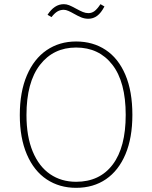

<svg xmlns="http://www.w3.org/2000/svg" viewBox="-20 -891 730 921"><path d="M345 -692Q426 -692 487 -651.5Q548 -611 581.5 -532Q615 -453 615 -340Q615 -230 582 -151.5Q549 -73 488.5 -31.5Q428 10 345 10Q265 10 204 -30.5Q143 -71 109 -150Q75 -229 75 -339Q75 -450 109 -529.5Q143 -609 204 -650.5Q265 -692 345 -692ZM345 -663Q236 -663 171.5 -579.5Q107 -496 107 -339Q107 -236 137 -164Q167 -92 220.5 -55.5Q274 -19 345 -19Q458 -19 520.5 -101.5Q583 -184 583 -340Q583 -498 519 -580.5Q455 -663 345 -663ZM404 -801Q386 -801 370 -807.5Q354 -814 333 -826Q321 -833 308.5 -838.5Q296 -844 286 -844Q269 -844 255.5 -836Q242 -828 227 -809L208 -820Q224 -845 243.5 -858Q263 -871 286 -871Q299 -871 311.5 -866Q324 -861 344 -850Q364 -839 377.5 -833.5Q391 -828 404 -828Q420 -828 433 -837.5Q446 -847 462 -871L481 -860Q465 -829 446 -815Q427 -801 404 -801Z"/></svg>

Font: Firava
Style: Regular
Weight: 400
Designer: Carrois Corporate & Edenspiekermann AG
Foundry: Greg Finn Gibson
Version: Version 5.000